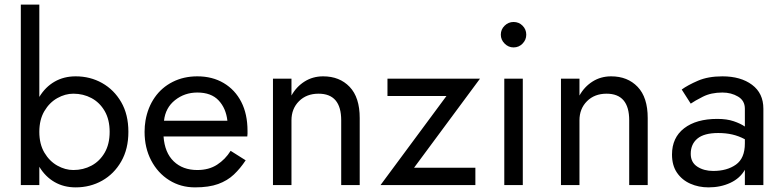

<svg xmlns="http://www.w3.org/2000/svg" viewBox="-20 -800 3380 830"><path d="M454 -230Q454 -177 432.5 -140Q411 -103 375.5 -84Q340 -65 297 -65Q262 -65 228 -84Q194 -103 172 -140Q150 -177 150 -230Q150 -283 172 -320Q194 -357 228 -376Q262 -395 297 -395Q340 -395 375.5 -376Q411 -357 432.5 -320Q454 -283 454 -230ZM535 -230Q535 -305 504 -358.5Q473 -412 421.5 -441Q370 -470 307 -470Q256 -470 216 -447Q176 -424 150 -381V-780H70V0H150V-79Q176 -36 216 -13Q256 10 307 10Q370 10 421.5 -19Q473 -48 504 -102Q535 -156 535 -230Z M687 -210H1049Q1050 -216 1050 -222Q1050 -228 1050 -234Q1050 -307 1023 -359.5Q996 -412 947 -441Q898 -470 833 -470Q774 -470 726.5 -446Q679 -422 649 -379Q619 -336 609 -279Q607 -267 606 -255Q605 -243 605 -230Q605 -161 633.5 -106.5Q662 -52 711.5 -21Q761 10 823 10Q883 10 923 -4.5Q963 -19 991 -45.5Q1019 -72 1042 -107L977 -148Q954 -111 918.5 -88Q883 -65 833 -65Q770 -65 731 -102.5Q692 -140 687 -210ZM689 -278Q695 -334 736.5 -367Q778 -400 833 -400Q893 -400 925 -366Q957 -332 963 -278Z M1455 -280V0H1535V-290Q1535 -379 1491.5 -424.5Q1448 -470 1377 -470Q1332 -470 1296.5 -447.5Q1261 -425 1240 -387V-460H1160V0H1240V-280Q1240 -330 1272.5 -362.5Q1305 -395 1357 -395Q1455 -395 1455 -280Z M1910 -385 1625 0H2035V-75H1770L2055 -460H1655V-385Z M2160 -460V0H2240V-460ZM2145 -650Q2145 -628 2161.5 -611.5Q2178 -595 2200 -595Q2223 -595 2239 -611.5Q2255 -628 2255 -650Q2255 -673 2239 -689Q2223 -705 2200 -705Q2178 -705 2161.5 -689Q2145 -673 2145 -650Z M2700 -280V0H2780V-290Q2780 -379 2736.5 -424.5Q2693 -470 2622 -470Q2577 -470 2541.5 -447.5Q2506 -425 2485 -387V-460H2405V0H2485V-280Q2485 -330 2517.5 -362.5Q2550 -395 2602 -395Q2700 -395 2700 -280Z M2966 -352Q2983 -364 3018.5 -382Q3054 -400 3103 -400Q3141 -400 3170.5 -382.5Q3200 -365 3200 -330V-253Q3181 -266 3151.5 -276Q3122 -286 3081 -286Q2990 -286 2937.5 -245.5Q2885 -205 2885 -132Q2885 -85 2906.5 -53.5Q2928 -22 2964 -6Q3000 10 3043 10Q3095 10 3137 -9.5Q3179 -29 3200 -66V0H3280V-330Q3280 -397 3231 -433.5Q3182 -470 3103 -470Q3041 -470 2997 -451Q2953 -432 2927 -413ZM2966 -135Q2966 -177 2995 -201Q3024 -225 3085 -225Q3118 -225 3146 -218.5Q3174 -212 3200 -198V-180Q3200 -116 3161.5 -88.5Q3123 -61 3063 -61Q3023 -61 2994.5 -79.5Q2966 -98 2966 -135Z"/></svg>

Font: Jost-400-Book
Style: Regular
Weight: 400
Version: Version 3.200; ttfautohint (v0.97) -l 8 -r 50 -G 200 -x 14 -